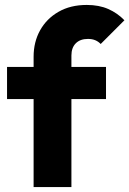

<svg xmlns="http://www.w3.org/2000/svg" viewBox="-20 -757 524 777"><path d="M116 0V-527.5Q116 -587 142.2 -634.2Q168.5 -681.5 216.8 -709.2Q265 -737 331 -737Q381 -737 418.2 -720.5Q455.5 -704 483.5 -675L387.5 -579Q378 -589 365.5 -594.2Q353 -599.5 336 -599.5Q304.5 -599.5 286.8 -581.8Q269 -564 269 -532.5V0ZM8.5 -356V-486H409V-356Z"/></svg>

Font: Marine Company Thin
Style: Regular
Weight: 100
Designer: Rodrigo Fuenzalida
Foundry: fragTYPE
Version: Version 1.000